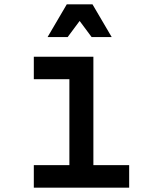

<svg xmlns="http://www.w3.org/2000/svg" viewBox="-20 -860 690 880"><path d="M135 -600H408V-103H572V0H135V-103H298V-497H135ZM198 -690 286 -840H404L492 -690H400L316 -803H374L290 -690Z"/></svg>

Font: Martian Mono SemiCondensed
Style: Regular
Weight: 400
Width: 4
Designer: Roman Shamin
Foundry: Evil Martians
Version: Version 1.000